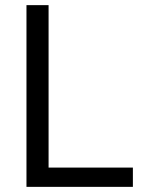

<svg xmlns="http://www.w3.org/2000/svg" viewBox="-20 -727 560 747"><path d="M83 -707H169V-75H497V0H83Z"/></svg>

Font: 42dot Sans Light
Style: Regular
Weight: 400
Version: Version 1.000